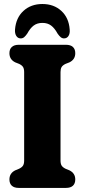

<svg xmlns="http://www.w3.org/2000/svg" viewBox="-20 -919 414 939"><path d="M276 -133.8Q276 -118.1 281.4 -109.2Q286.9 -100.4 300.9 -93.6L319.9 -85.8Q348.1 -71.7 348.1 -41.3Q348.1 -21.5 336.6 -10.7Q325.1 0 302.5 0H71.7Q49.6 0 37.8 -10.7Q26.1 -21.5 26.1 -41.3Q26.1 -71.7 54.2 -85.8L73.1 -93.6Q87.2 -100.4 92.7 -109.2Q98.1 -118.1 98.1 -133.8V-566.5Q98.1 -582.1 92.9 -590.9Q87.6 -599.6 74.1 -606.3L54.2 -614.2Q26.1 -628.3 26.1 -658.7Q26.1 -678.6 37.8 -689.3Q49.6 -700 71.7 -700H302.5Q325.1 -700 336.6 -689.3Q348.1 -678.6 348.1 -658.7Q348.1 -628.3 319.9 -614.2L299.9 -606.3Q286.4 -599.6 281.2 -590.9Q276 -582.1 276 -566.5ZM187.4 -807Q162.2 -807 144.9 -794.2Q127.7 -781.3 113.1 -754.5Q105.2 -743.1 98 -737.1Q90.8 -731.2 81.4 -731.2Q67.3 -731.2 59.6 -743.4Q51.9 -755.6 53.5 -775.3Q58.1 -832.1 94.7 -865.7Q131.4 -899.4 187.4 -899.4Q243.4 -899.4 280 -865.7Q316.6 -832.1 320.8 -775.3Q322.8 -755.6 315.1 -743.4Q307.5 -731.2 293 -731.2Q284.1 -731.2 276.9 -737.1Q269.7 -743.1 261.7 -754.5Q247.1 -781.3 229.8 -794.2Q212.6 -807 187.4 -807Z"/></svg>

Font: Fraunces 144pt S100 Black
Style: Regular
Weight: 900
Version: Version 1.000